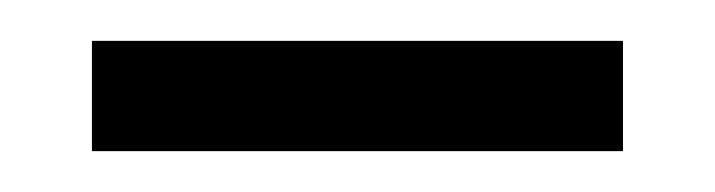

<svg xmlns="http://www.w3.org/2000/svg" viewBox="-20 -320 350 94"><path d="M25 -246H285V-300H25Z"/></svg>

Font: Noto Serif Ethiopic Light
Style: Regular
Weight: 300
Designer: Monotype Design Team
Foundry: Monotype Imaging Inc.
Version: Version 2.102